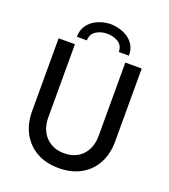

<svg xmlns="http://www.w3.org/2000/svg" viewBox="-161 -1022 1010 1145"><g transform="rotate(20 344.0 -449.0)"><path d="M343.8 7.8Q264.2 7.8 204.8 -25.1Q145.5 -58.1 112.8 -117.9Q80.1 -177.7 80.1 -257.8V-719.7H183.6V-254.9Q183.6 -204.1 203.6 -166.3Q223.6 -128.4 259.8 -107.4Q295.9 -86.4 343.8 -86.4Q417.5 -86.4 460.4 -132.8Q503.4 -179.2 503.4 -254.9V-719.7H607.4V-257.8Q607.4 -177.7 575.2 -117.9Q543 -58.1 483.6 -25.1Q424.3 7.8 343.8 7.8ZM343.8 -905.8Q389.6 -904.3 427.7 -887.7Q465.8 -871.1 488 -840.1Q510.3 -809.1 509.3 -765.6H445.3Q445.3 -805.2 415.5 -825Q385.7 -844.7 343.8 -844.7Q302.7 -844.7 272.9 -824.7Q243.2 -804.7 242.7 -765.6H179.2Q179.2 -809.1 201.9 -840.1Q224.6 -871.1 262 -887.7Q299.3 -904.3 343.8 -905.8Z"/></g></svg>

Font: Reddit Sans Medium
Style: Regular
Weight: 500
Designer: Stephen Hutchings
Foundry: Reddit
Version: Version 1.014